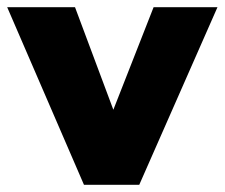

<svg xmlns="http://www.w3.org/2000/svg" viewBox="-38 -515 626 535"><path d="M196 0 -18 -495H171L291 -174H264L390 -495H568L350 0Z"/></svg>

Font: Nunito Sans 11pt Black
Style: Regular
Weight: 900
Version: Version 3.101;gftools[0.9.27]